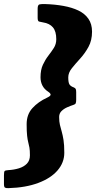

<svg xmlns="http://www.w3.org/2000/svg" viewBox="-131 -800 484 969"><path d="M96.5 -779.5Q79 -780 69 -778Q59 -776 59 -756.5V-710Q59 -693.5 66 -691.2Q73 -689 86 -687Q119 -682 136 -662Q153 -642 153 -602Q153 -577.5 140.8 -558.2Q128.5 -539 113 -519Q97.5 -499 85.5 -473.2Q73.5 -447.5 73.5 -410Q73.5 -386.5 83.2 -368Q93 -349.5 111 -338Q124.5 -329 124.5 -322.2Q124.5 -315.5 106.5 -307Q62 -286.5 32.8 -254.5Q3.5 -222.5 3.5 -173.5Q3.5 -136 5.8 -115.5Q8 -95 11.5 -82Q15 -69 17.5 -55Q20 -41 20 -16Q20 10.5 4.5 26.2Q-11 42 -35.8 49.5Q-60.5 57 -88 58.5Q-104 59.5 -107.5 63.2Q-111 67 -111 84.5V129Q-111 143.5 -106 146.8Q-101 150 -88 149.5Q-1 147 62.2 123.2Q125.5 99.5 159.5 60Q193.5 20.5 193.5 -29Q193.5 -69 189.5 -93.8Q185.5 -118.5 180.5 -135.8Q175.5 -153 171.5 -169.5Q167.5 -186 167.5 -209.5Q167.5 -227.5 179.2 -239.2Q191 -251 208 -258.5Q225 -266 240.5 -271Q249 -273.5 251.2 -279.2Q253.5 -285 253.5 -296V-335Q253.5 -346.5 251 -351.2Q248.5 -356 241 -359Q225.5 -364.5 219.5 -374Q213.5 -383.5 213.5 -409.5Q213.5 -433 231.8 -455.8Q250 -478.5 273.8 -504.5Q297.5 -530.5 315.5 -563.2Q333.5 -596 333.5 -640Q333.5 -679 315.2 -705.2Q297 -731.5 264.5 -747Q232 -762.5 189 -770.2Q146 -778 96.5 -779.5Z"/></svg>

Font: Besley ExtraBold
Style: Italic
Weight: 800
Italic angle: -13°
Designer: Owen Earl
Foundry: indestructible type*
Version: Version 2.001